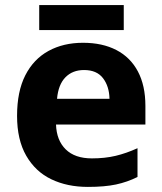

<svg xmlns="http://www.w3.org/2000/svg" viewBox="-20 -724 637 754"><path d="M306 -556Q382 -556 437 -527.5Q492 -499 521.5 -443.5Q551 -388 551 -308V-235H200Q202 -173 238 -137.5Q274 -102 341 -102Q392 -102 434 -112Q476 -122 520 -142V-29Q480 -9 435.5 0.5Q391 10 325 10Q244 10 181.5 -20Q119 -50 83 -112.5Q47 -175 47 -269Q47 -365 79.5 -428.5Q112 -492 170.5 -524Q229 -556 306 -556ZM310 -449Q265 -449 237 -420.5Q209 -392 204 -336H410Q409 -385 384.5 -417Q360 -449 310 -449ZM466 -704V-606H134V-704Z"/></svg>

Font: Noto Sans Cherokee
Style: Regular
Weight: 400
Designer: Monotype Design Team
Foundry: Monotype Imaging Inc.
Version: Version 2.001